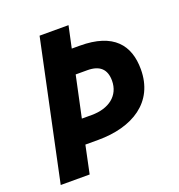

<svg xmlns="http://www.w3.org/2000/svg" viewBox="-129 -822 865 929"><g transform="rotate(-20 303.0 -357.0)"><path d="M175 0 205 -143H271C448 -143 582 -224 582 -394C582 -518 517 -602 343 -602H302L326 -714H177L26 0ZM277 -478H337C400 -478 432 -449 432 -390C432 -313 372 -267 283 -267H232Z"/></g></svg>

Font: BC Sans
Style: Bold Italic
Weight: 700
Italic angle: -12°
Designer: Monotype Design Team
Province of B.C.
Foundry: Monotype Imaging Inc.
Version: Version 2.000;GOOG;noto-source:20170915:90ef993387c0